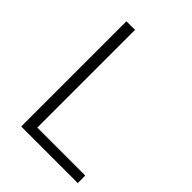

<svg xmlns="http://www.w3.org/2000/svg" viewBox="-210 -835 940 940"><g transform="rotate(45 260.5 -364.5)"><path d="M106.4 0V-728.5H166V-51.8H498V0Z"/></g></svg>

Font: Bpmf Zihi Sans Light
Style: Light
Weight: 300
Foundry: But Ko
Version: Version 1.320